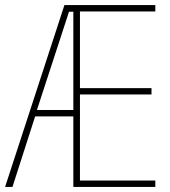

<svg xmlns="http://www.w3.org/2000/svg" viewBox="-20 -734 668 754"><path d="M590 0V-25H294V-363H575V-388H294V-689H590V-714H233L0 0H29L118 -277H268V0ZM125 -302 251 -688H268V-302Z"/></svg>

Font: Noto Sans Gujarati UI Condensed Thin
Style: Regular
Weight: 100
Width: 3
Designer: Jelle Bosma - Monotype Design Team, Universal Thirst
Foundry: Monotype Imaging Inc.
Version: Version 2.106